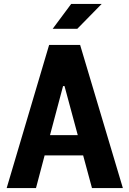

<svg xmlns="http://www.w3.org/2000/svg" viewBox="-20 -959 660 979"><path d="M606.5 0 388.5 -730H230.5L14 0H163.5L207.5 -166.5H404L449 0ZM235 -270 301.5 -520H309L376.5 -270ZM248.5 -812 343 -939H498.5L374 -812Z"/></svg>

Font: Monaspace Argon
Style: Bold
Weight: 700
Designer: Riley Cran & the Lettermatic Team
Foundry: Lettermatic
Version: Version 1.000 (Monaspace Argon)